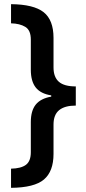

<svg xmlns="http://www.w3.org/2000/svg" viewBox="-20 -739 415 922"><path d="M33 71Q81 70 104.5 52.5Q128 35 128 -8V-153Q128 -207 151.5 -236.5Q175 -266 226 -275V-281Q175 -289 151.5 -319Q128 -349 128 -404V-549Q128 -594 101.5 -610Q75 -626 33 -627V-719Q142 -718 189.5 -680.5Q237 -643 237 -557V-415Q237 -369 262.5 -346.5Q288 -324 344 -324V-232Q291 -232 264 -210Q237 -188 237 -141V0Q237 84 191 123Q145 162 33 163Z"/></svg>

Font: Noto Sans Khmer UI Condensed SemiBold
Style: Regular
Weight: 600
Width: 3
Designer: Danh Hong and the Monotype Design Team
Foundry: Monotype Imaging Inc.
Version: Version 2.002; ttfautohint (v1.8.4.7-5d5b)